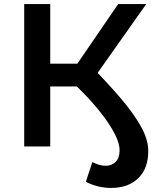

<svg xmlns="http://www.w3.org/2000/svg" viewBox="-20 -720 768 944"><path d="M99 0V-700H227V0ZM188 -295V-407H410V-295ZM444 -339 322 -351 561 -700H699ZM526 204Q462 204 402 174L434 77Q470 95 499 95Q530 95 549 75.5Q568 56 568 19Q568 -13 547.5 -55Q527 -97 492.5 -143.5Q458 -190 414.5 -237Q371 -284 325 -325L429 -394Q510 -311 573 -237.5Q636 -164 672.5 -99Q709 -34 709 23Q709 108 660 156Q611 204 526 204Z"/></svg>

Font: MOST Montserrat SemiBold
Style: Regular
Weight: 600
Designer: Julieta Ulanovsky
Foundry: Julieta Ulanovsky
Version: Version 8.000;March 11, 2024;FontCreator 15.0.0.2926 64-bit